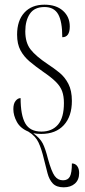

<svg xmlns="http://www.w3.org/2000/svg" viewBox="-20 -562 365 820"><path d="M156 10Q138 10 122 7Q151 28 162.5 50.5Q174 73 185 117Q200 171 213.5 189.5Q227 208 249 208Q270 208 278.5 192Q287 176 287 136Q301 136 309.5 147Q318 158 318 177Q318 206 300 222Q282 238 252 238Q221 238 205.5 221.5Q190 205 183 178Q176 151 168 119Q158 76 145 47.5Q132 19 101 0Q67 -14 52 -41.5Q37 -69 37 -96Q37 -119 46.5 -131Q56 -143 68 -143Q68 -70 88 -35Q108 0 157 0Q202 0 227.5 -29.5Q253 -59 253 -122Q253 -151 245.5 -172Q238 -193 219 -212Q200 -231 165 -255Q132 -278 107 -299Q82 -320 67.5 -347Q53 -374 53 -414Q53 -474 84 -508Q115 -542 170 -542Q220 -542 249 -516Q278 -490 278 -449Q278 -403 246 -403Q246 -470 228.5 -501Q211 -532 170 -532Q127 -532 107.5 -503Q88 -474 88 -428Q88 -380 110.5 -351Q133 -322 184 -288Q210 -271 233.5 -252Q257 -233 272 -204Q287 -175 287 -131Q287 -65 252.5 -27.5Q218 10 156 10Z"/></svg>

Font: Noto Serif Display ExtraCondensed ExtraLight
Style: Regular
Weight: 200
Width: 2
Designer: Monotype Design Team
Foundry: Monotype Imaging Inc.
Version: Version 2.009